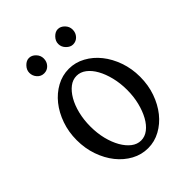

<svg xmlns="http://www.w3.org/2000/svg" viewBox="-194 -748 863 863"><g transform="rotate(-45 237.0 -317.0)"><path d="M35.2 -237.3Q35.2 -289.1 51.3 -335Q67.4 -380.9 94.7 -415Q122.1 -449.2 158.7 -469.2Q195.3 -489.3 237.3 -489.3Q278.3 -489.3 314.9 -469.2Q351.6 -449.2 378.9 -415Q406.2 -380.9 422.4 -335Q438.5 -289.1 438.5 -237.3Q438.5 -184.6 422.4 -138.7Q406.2 -92.8 378.9 -58.6Q351.6 -24.4 314.9 -4.4Q278.3 15.6 237.3 15.6Q195.3 15.6 158.7 -4.4Q122.1 -24.4 94.7 -58.6Q67.4 -92.8 51.3 -138.7Q35.2 -184.6 35.2 -237.3ZM122.1 -237.3Q122.1 -194.3 131.3 -157.2Q140.6 -120.1 156.7 -91.8Q172.9 -63.5 193.8 -47.4Q214.8 -31.2 239.3 -31.2Q263.7 -31.2 284.7 -47.4Q305.7 -63.5 321.3 -91.8Q336.9 -120.1 346.2 -157.2Q355.5 -194.3 355.5 -237.3Q355.5 -279.3 346.2 -316.9Q336.9 -354.5 321.3 -382.3Q305.7 -410.2 284.7 -426.3Q263.7 -442.4 239.3 -442.4Q214.8 -442.4 193.8 -426.3Q172.9 -410.2 156.7 -382.3Q140.6 -354.5 131.3 -316.9Q122.1 -279.3 122.1 -237.3ZM328.1 -552.7Q311.5 -552.7 296.9 -567.4Q282.2 -582 282.2 -601.6Q282.2 -620.1 296.9 -635.3Q311.5 -650.4 328.1 -650.4Q345.7 -650.4 359.9 -635.7Q374 -621.1 374 -601.6Q374 -581.1 360.8 -566.9Q347.7 -552.7 328.1 -552.7ZM144.5 -552.7Q125 -552.7 111.8 -567.4Q98.6 -582 98.6 -601.6Q98.6 -620.1 113.3 -635.3Q127.9 -650.4 144.5 -650.4Q162.1 -650.4 176.3 -635.7Q190.4 -621.1 190.4 -601.6Q190.4 -581.1 177.2 -566.9Q164.1 -552.7 144.5 -552.7Z"/></g></svg>

Font: Subtext
Style: Regular
Weight: 400
Designer: Christopher J. Fynn
Foundry: Christopher J. Fynn for DDC
Version: Version 1.000 preliminary